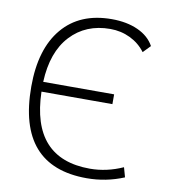

<svg xmlns="http://www.w3.org/2000/svg" viewBox="-81 -772 747 850"><g transform="rotate(10 293.0 -346.5)"><path d="M365.2 9.8Q53.7 9.8 53.7 -347.7Q53.7 -517.1 132.1 -610.1Q210.4 -703.1 353.5 -703.1Q421.4 -703.1 471.4 -680.4Q521.5 -657.7 544.4 -615.7L512.7 -583Q485.8 -619.1 444.3 -639.2Q402.8 -659.2 354.5 -659.2Q244.6 -659.2 176.3 -585.7Q107.9 -512.2 102.1 -377H420.9V-333H102.1Q109.9 -34.2 372.1 -34.2Q447.3 -34.2 520 -66.9L532.2 -23.4Q452.6 9.8 365.2 9.8Z"/></g></svg>

Font: Cascadia Code ExtraLight
Style: Regular
Weight: 200
Monospace: yes
Designer: Aaron Bell
Foundry: Saja Typeworks
Version: Version 2407.024; ttfautohint (v1.8.4)